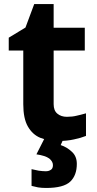

<svg xmlns="http://www.w3.org/2000/svg" viewBox="-20 -682 474 942"><path d="M308.1 -108.9Q335 -108.9 356 -114.3Q372.6 -117.7 401.9 -126V-15.1Q376 -4.9 342.8 2Q308.1 9.8 265.1 9.8Q217.3 9.8 177.7 -5.9Q139.6 -21.5 116.7 -61.5Q94.2 -100.6 94.2 -170.9V-434.1H22.9V-497.1L105 -546.9L147.9 -662.1H243.2V-545.9H396V-434.1H243.2V-170.9Q243.2 -139.6 261.2 -124.5Q279.8 -108.9 308.1 -108.9ZM356.9 122.1Q356.9 178.2 324.7 209Q292 240.2 206.1 240.2Q184.1 240.2 166.5 237.3Q147.9 233.4 134.8 230V147.9Q147.9 151.4 169.4 155.3Q189.9 158.2 204.6 158.2Q219.2 158.2 229 151.4Q239.7 145.5 239.7 127.9Q239.7 110.4 221.7 95.7Q202.1 81.5 158.7 75.2L196.8 0H291L277.8 29.8Q308.1 39.6 332.5 62.5Q356.9 84.5 356.9 122.1Z"/></svg>

Font: Droid Sans Thai
Style: Bold
Weight: 700
Designer: Steve Matteson
Foundry: Ascender Corporation
Version: Version 1.00